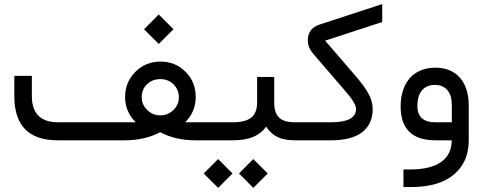

<svg xmlns="http://www.w3.org/2000/svg" viewBox="-20 -684 2354 936"><path d="M682.1 -541.5 753.9 -613.3 825.7 -541.5 753.9 -469.7ZM761.7 -298.3Q722.7 -298.3 696.8 -273.4Q670.9 -248.5 670.9 -210Q670.9 -173.8 697.8 -147.7Q724.6 -121.6 761.7 -121.6Q798.3 -121.6 825.2 -147.5Q852.1 -173.3 852.1 -210Q852.1 -246.6 826.2 -272.5Q800.3 -298.3 761.7 -298.3ZM934.1 -210.9Q934.1 -139.2 882.8 -87.9H1001Q1012.2 -87.9 1012.2 -47.4V-42Q1012.2 0 1001 0H934.6Q834.5 0 760.7 -39.6Q686.5 0 586.4 0H260.7Q49.8 0 49.8 -215.8V-314H135.3V-216.3Q135.3 -87.9 262.7 -87.9H641.6Q589.8 -140.1 589.8 -210.4Q589.8 -283.7 639.9 -333.7Q689.9 -383.8 762.2 -383.8Q834.5 -383.8 884.3 -334.2Q934.1 -284.7 934.1 -210.9Z M1145 161.6 1214.8 91.3 1285.2 161.6 1214.8 231.9ZM973.1 161.6 1043.5 91.3 1113.3 161.6 1043.5 231.9ZM995.6 -87.9H1115.7Q1177.2 -87.9 1205.3 -111.3Q1233.4 -134.8 1233.4 -183.1V-309.1H1316.9V-183.1Q1316.9 -134.3 1340.3 -111.1Q1363.8 -87.9 1418 -87.9H1428.7Q1439.9 -87.9 1439.9 -47.4V-42Q1439.9 0 1428.7 0H1418.5Q1365.2 0 1332.5 -16.1Q1299.8 -32.2 1277.8 -66.4Q1252.4 -32.2 1213.4 -16.1Q1174.3 0 1113.3 0H995.6Q983.4 0 983.4 -42V-47.4Q983.4 -87.9 995.6 -87.9Z M1423.8 -87.9H1593.8Q1715.8 -87.9 1715.8 -153.3Q1715.8 -180.7 1661.1 -242.7L1507.8 -420.9Q1480.5 -452.6 1480.5 -487.3Q1481 -545.9 1538.6 -564.5L1843.3 -664.1V-576.7L1564.9 -485.8L1715.3 -311.5Q1758.3 -261.7 1777.6 -224.9Q1796.9 -188 1796.9 -153.3Q1796.9 -78.6 1745.4 -39.3Q1693.8 0 1592.8 0H1423.8Q1411.6 0 1411.6 -42V-47.4Q1411.6 -87.9 1423.8 -87.9Z M2265.1 -169.9V0Q2265.1 106.4 2192.4 167.2Q2119.6 228 1982.9 228H1946.8V142.1H1980Q2078.1 142.1 2129.9 106Q2181.6 69.8 2182.1 1V0H2103Q1933.1 0 1933.1 -165.5Q1933.1 -206.5 1943.8 -240.7Q1954.6 -274.9 1975.3 -300.3Q1996.1 -325.7 2028.6 -339.8Q2061 -354 2102.5 -354Q2179.7 -354 2222.4 -304.7Q2265.1 -255.4 2265.1 -169.9ZM2014.6 -167.5Q2014.6 -87.9 2102.5 -87.9H2182.6V-170.4Q2182.6 -219.2 2160.9 -244.6Q2139.2 -270 2100.6 -270Q2058.6 -270 2036.6 -242.9Q2014.6 -215.8 2014.6 -167.5Z"/></svg>

Font: Shabnam FD-WOL
Style: FD-WOL
Weight: 400
Foundry: DejaVu fonts team - Redesigned by Saber Rastikerdar - Based on Vazir font
Version: Version 5.0.1